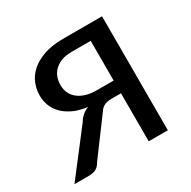

<svg xmlns="http://www.w3.org/2000/svg" viewBox="-121 -623 735 739"><g transform="rotate(-30 246.5 -253.0)"><path d="M422 -506.5V0H337V-213.5H298Q284 -213.5 274.8 -211.2Q265.5 -209 258.8 -205Q252 -201 247 -194.8Q242 -188.5 236.5 -180.5L125.5 -31Q117 -15 104.8 -7.5Q92.5 0 69 0H7L154 -191Q172 -221 201.5 -231Q163 -236 136.5 -249Q110 -262 93.2 -279.8Q76.5 -297.5 69 -319Q61.5 -340.5 61.5 -362.5Q61.5 -388.5 71.8 -414.5Q82 -440.5 104.5 -460.8Q127 -481 162.8 -493.8Q198.5 -506.5 249.5 -506.5ZM337 -270V-446.5H252Q223.5 -446.5 204 -438.2Q184.5 -430 172.8 -417.2Q161 -404.5 156 -388.8Q151 -373 151 -357.5Q151 -316.5 181 -293.2Q211 -270 263 -270Z"/></g></svg>

Font: Lato
Style: Regular
Weight: 400
Designer: Lukasz Dziedzic with Adam Twardoch and Botio Nikoltchev
Foundry: tyPoland Lukasz Dziedzic
Version: Version 2.010; 2014-09-01; http://www.latofonts.com/; ttfaut